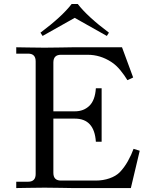

<svg xmlns="http://www.w3.org/2000/svg" viewBox="-20 -954 753 975"><path d="M185.5 -788.1Q294.9 -870.1 343.8 -933.6H375Q423.8 -870.1 533.2 -788.1L522.5 -771.5L359.4 -863.3L196.3 -771.5ZM62.5 1V-31.2H123Q161.1 -31.2 161.1 -70.3V-642.6Q161.1 -681.6 123 -681.6H62.5V-713.9Q64.5 -713.9 122.6 -712.9Q180.7 -711.9 206.1 -711.9Q231.4 -711.9 289.6 -712.9Q347.7 -713.9 349.6 -713.9H599.6L656.2 -560.5L627 -546.9Q612.8 -570.8 591.3 -597.2Q569.8 -623.5 544.9 -639.6Q488.8 -675.8 425.8 -675.8H289.1Q251 -675.8 251 -636.7V-388.7H360.4Q404.8 -388.7 433.8 -416.7Q462.9 -444.8 466.8 -505.9H496.1V-234.4H466.8Q459 -351.6 360.4 -351.6H251V-76.2Q251 -37.1 289.1 -37.1H466.8Q503.4 -37.1 535.9 -48.3Q568.4 -59.6 587.9 -79.1Q610.8 -102.5 629.4 -135.7Q647.9 -168.9 658.2 -198.2L689.5 -188.5L644.5 1H349.6Q347.7 1 289.6 0Q231.4 -1 206.1 -1Q180.7 -1 122.6 0Q64.5 1 62.5 1Z"/></svg>

Font: Theano Old Style
Style: Regular
Weight: 400
Designer: Alexey Kryukov
Version: Version 2.00